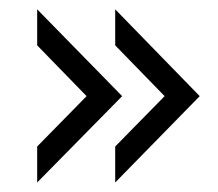

<svg xmlns="http://www.w3.org/2000/svg" viewBox="-20 -467 462 406"><path d="M58.6 -157.2 163.1 -263.7 58.6 -371.1V-447.3L238.3 -263.7L58.6 -81.1ZM223.6 -157.2 328.1 -263.7 223.6 -371.1V-447.3L402.3 -263.7L223.6 -81.1Z"/></svg>

Font: Dinish Condensed
Style: Regular
Weight: 400
Width: 3
Designer: Bert Driehuis
Foundry: Playbeing
Version: Version 3.006; git-39231f3c-release